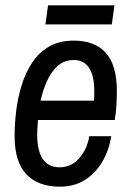

<svg xmlns="http://www.w3.org/2000/svg" viewBox="-20 -691 496 723"><path d="M205 12Q124 12 79.5 -34.5Q35 -81 35 -179Q35 -224 41 -273.5Q47 -323 61.5 -370Q76 -417 101 -455Q126 -493 164.5 -515.5Q203 -538 258 -538Q337 -538 378.5 -492Q420 -446 420 -349Q420 -324 418.5 -296Q417 -268 412 -239H123Q122 -223 121 -209.5Q120 -196 120 -186Q120 -123 141 -92Q162 -61 205 -61Q249 -61 279 -96Q309 -131 316 -178H399Q391 -127 366.5 -84Q342 -41 301.5 -14.5Q261 12 205 12ZM133 -312H334Q335 -322 335 -331.5Q335 -341 335 -348Q335 -406 315.5 -435.5Q296 -465 258 -465Q222 -465 197 -442.5Q172 -420 156.5 -385Q141 -350 133 -312ZM151 -599 161 -671H411L401 -599Z"/></svg>

Font: Archivo Narrow
Style: Italic
Weight: 400
Italic angle: -8°
Designer: Hector Gatti
Foundry: Omnibus-Type
Version: Version 3.002